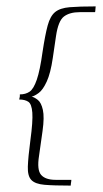

<svg xmlns="http://www.w3.org/2000/svg" viewBox="-20 -542 322 600"><path d="M102 -55Q95 -11 108.5 4.5Q122 20 154 20Q161 20 177.5 20Q194 20 203 20Q203 22 202.5 25.5Q202 29 201.5 32Q201 35 201 38Q148 38 119 35.5Q90 33 78 20.5Q66 8 67 -21.5Q68 -51 75 -104Q83 -163 81 -190Q79 -217 68.5 -224Q58 -231 40 -231Q40 -233 41 -236Q42 -239 42 -242Q42 -245 42 -247Q60 -247 72.5 -255.5Q85 -264 95 -293Q105 -322 113 -380Q121 -433 129 -462.5Q137 -492 152.5 -504.5Q168 -517 198 -519.5Q228 -522 279 -522Q279 -520 278.5 -517Q278 -514 278 -510.5Q278 -507 277 -504H229Q198 -504 180 -490.5Q162 -477 155 -429L145 -361Q138 -313 126 -287Q114 -261 101 -251.5Q88 -242 79 -240Q88 -238 98.5 -229.5Q109 -221 114 -198.5Q119 -176 113 -133Z"/></svg>

Font: Genos ExtraLight
Style: Italic
Weight: 250
Italic angle: -8°
Designer: Robert E. Leuschke
Foundry: Robert E. Leuschke
Version: Version 1.010